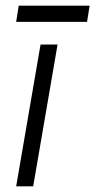

<svg xmlns="http://www.w3.org/2000/svg" viewBox="-20 -657 336 677"><path d="M37 0 123 -500H183L97 0ZM37 -580 46 -637H296L287 -580Z"/></svg>

Font: Figtree Light
Style: Italic
Weight: 300
Italic angle: -9.5°
Foundry: Erik Kennedy
Version: Version 2.001; ttfautohint (v1.8.4.7-5d5b);gftools[0.9.27]